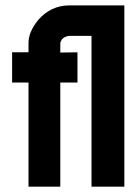

<svg xmlns="http://www.w3.org/2000/svg" viewBox="-20 -700 512 720"><path d="M25.4 -390.6V-503.9H86.9V-539.1Q86.9 -581.1 124 -626Q170.9 -678.7 237.3 -679.7H446.3V0H323.2V-565.4H238.3Q211.9 -561.5 206.1 -539.1V-502.9L270.5 -503.9V-390.6H206.1V0H86.9V-390.6Z"/></svg>

Font: Post No Bills Jaffna ExtraBold
Style: Regular
Weight: 800
Designer: Kosala Senevirathne, Siva Puranthara, Lasantha Premarathna, Tharique Azeez
Foundry: Mooniak
Version: Version 1.220 ; ttfautohint (v1.6)